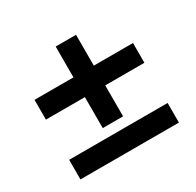

<svg xmlns="http://www.w3.org/2000/svg" viewBox="-124 -746 834 818"><g transform="rotate(-30 293.0 -337.5)"><path d="M242.4 -360.6H50.8V-457.8H242.4V-609.4H342.5V-457.8H535.2V-360.6H342.5V-208.3H242.4ZM50.8 -162.8H535.2V-66.4H50.8Z"/></g></svg>

Font: Min Sans VF VF
Style: Regular
Weight: 400
Designer: Jinseong-Kim, NotoSansCJK, Nunito
Foundry: Jinseong-Kim
Version: Version 1.420;Glyphs 3.1.2 (3151)